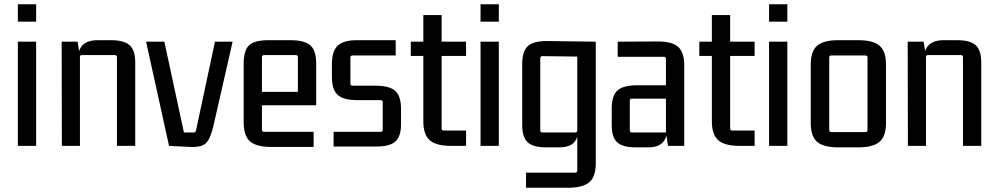

<svg xmlns="http://www.w3.org/2000/svg" viewBox="-20 -686 4682 903"><path d="M150 -584H64V-666H150ZM150 0H64V-490H150Z M439 -497H503Q563 -497 589.5 -473.5Q616 -450 616 -392V0H530V-417Q530 -427 520 -427H365Q356 -427 356 -417V0H271L270 -490H345L352 -446Q369 -497 439 -497Z M984 -95Q970 -34 949 -13Q928 8 872 5L775 0L667 -490H753L845 -63H892Q899 -63 902 -73L991 -490H1074Z M1455 5H1255Q1186 5 1156 -21Q1126 -47 1126 -110V-386Q1126 -449 1151.5 -473Q1177 -497 1243 -497H1346Q1412 -497 1439.5 -473Q1467 -449 1467 -386V-191H1212V-76Q1212 -66 1222 -66H1455ZM1222 -427Q1212 -427 1212 -417V-254H1381V-417Q1381 -427 1371 -427Z M1753 3H1549V-66H1770Q1780 -66 1780 -76V-205Q1780 -215 1770 -215H1662Q1596 -215 1568.5 -239.5Q1541 -264 1541 -325V-384Q1541 -447 1569.5 -472.5Q1598 -498 1664 -497H1841V-425H1638Q1628 -425 1628 -415V-293Q1628 -283 1638 -283H1745Q1811 -283 1838.5 -259Q1866 -235 1866 -174V-101Q1866 -44 1839.5 -20.5Q1813 3 1753 3Z M2172 -490V-423H2057V-82Q2057 -72 2067 -72H2172V0H2100Q2031 0 2001 -26.5Q1971 -53 1971 -115V-423H1912V-490H1971V-615H2057V-490Z M2326 -584H2240V-666H2326ZM2326 0H2240V-490H2326Z M2685 126Q2695 126 2695 116V-43Q2680 7 2612 7H2548Q2488 7 2462 -16.5Q2436 -40 2436 -98V-384Q2436 -446 2463.5 -470Q2491 -494 2557 -493L2782 -490V82Q2782 145 2751.5 171Q2721 197 2652 197H2454V126ZM2695 -73V-420L2531 -422Q2521 -422 2521 -412V-73Q2521 -63 2531 -63H2685Q2695 -63 2695 -73Z M3029 7H2969Q2909 7 2883 -16.5Q2857 -40 2857 -98V-176Q2857 -237 2884.5 -261Q2912 -285 2978 -285H3112V-409Q3112 -419 3102 -419H2885V-490L3075 -491Q3141 -491 3169.5 -465.5Q3198 -440 3198 -378V0H3122L3114 -49Q3101 7 3029 7ZM3112 -63V-222H2952Q2942 -222 2942 -212V-73Q2942 -63 2952 -63Z M3529 -490V-423H3414V-82Q3414 -72 3424 -72H3529V0H3457Q3388 0 3358 -26.5Q3328 -53 3328 -115V-423H3269V-490H3328V-615H3414V-490Z M3683 -584H3597V-666H3683ZM3683 0H3597V-490H3683Z M3793 -108V-382Q3793 -445 3823 -471Q3853 -497 3922 -497H4017Q4086 -497 4116.5 -471Q4147 -445 4147 -382V-108Q4147 -45 4116.5 -19Q4086 7 4017 7H3922Q3853 7 3823 -19Q3793 -45 3793 -108ZM4050 -425H3889Q3880 -425 3880 -415V-75Q3880 -65 3889 -65H4050Q4060 -65 4060 -75V-415Q4060 -425 4050 -425Z M4418 -497H4482Q4542 -497 4568.5 -473.5Q4595 -450 4595 -392V0H4509V-417Q4509 -427 4499 -427H4344Q4335 -427 4335 -417V0H4250L4249 -490H4324L4331 -446Q4348 -497 4418 -497Z"/></svg>

Font: Gemunu Libre Medium
Style: Regular
Weight: 500
Designer: Puspanada Ekanayake, Sola Matas, Pathum Egodawatta, Kosala Senevirathne
Foundry: mooniak
Version: Version 1.100